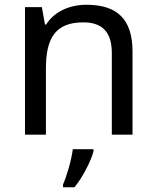

<svg xmlns="http://www.w3.org/2000/svg" viewBox="-20 -566 658 807"><path d="M343 -546C275 -546 209 -519 174 -463H169L156 -536H85V0H173V-278C173 -403 211 -472 330 -472C412 -472 450 -429 450 -343V0H537V-349C537 -487 471 -546 343 -546ZM373 70V61H286C281 104 260 176 245 209V221H293C329 178 364 106 373 70Z"/></svg>

Font: Noto Sans Cypriot
Style: Regular
Weight: 400
Designer: Monotype Design Team
Foundry: Monotype Imaging Inc.
Version: Version 2.002